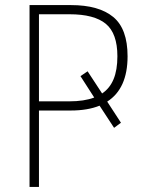

<svg xmlns="http://www.w3.org/2000/svg" viewBox="-20 -734 570 754"><path d="M96 0V-714H259Q368 -714 424.5 -667.5Q481 -621 481 -513Q481 -386 401 -335L455 -252L428 -232L371 -319Q324 -300 258 -300H133V0ZM251 -336Q311 -336 350 -351L296 -435L324 -454L381 -367Q411 -387 426 -423Q441 -459 441 -513Q441 -603 395.5 -640.5Q350 -678 253 -678H133V-336Z"/></svg>

Font: Noto Sans Mono Condensed ExtraLight
Style: Regular
Weight: 200
Width: 3
Designer: Monotype Design Team
Foundry: Monotype Imaging Inc.
Version: Version 2.014; ttfautohint (v1.8.4.7-5d5b)